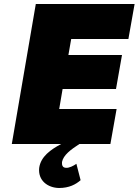

<svg xmlns="http://www.w3.org/2000/svg" viewBox="-20 -720 693 960"><path d="M362 99C348 109 325 121 309 119C292 118 289 105 290 90C297 55 334 28 377 0H532L563 -175H276L293 -275H560L590 -445H322L336 -525H622L653 -700H159L39 0H286C233 28 184 63 176 119C169 183 219 219 275 220C326 220 359 202 383 181Z"/></svg>

Font: Jost* Black
Style: Italic
Weight: 900
Italic angle: -10°
Version: Version 3.7